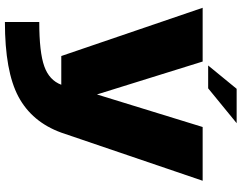

<svg xmlns="http://www.w3.org/2000/svg" viewBox="-123 -649 1008 802"><g transform="rotate(90 381.0 -248.0)"><path d="M214 0 12.5 -590.5H237L374.5 -149L510.5 -590.5H735L534 0Q489.5 122.5 383.8 179Q278 235.5 72 235.5V92Q198.5 92 257 71Q315 50.5 334 0ZM253.5 -613.5 351 -732.5H494.5L349 -613.5Z"/></g></svg>

Font: Anybody ExtraExpanded ExtraBold
Style: Regular
Weight: 800
Width: 8
Designer: Tyler Finck
Foundry: Etcetera Type Company
Version: Version 1.010; ttfautohint (v1.8.3) -l 8 -r 50 -G 200 -x 14 